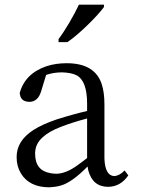

<svg xmlns="http://www.w3.org/2000/svg" viewBox="-20 -786 603 820"><path d="M230 -619V-606H268C321 -642 399 -721 424 -756V-766H317C296 -721 259 -657 230 -619ZM528 -37 512 -58C498 -43 483 -35 468 -34C442 -35 428 -60 426 -108V-340C426 -375 422 -404 414 -428C394 -487 344 -516 265 -516C234 -516 205 -512 178 -503C117 -482 79 -444 64 -388C65 -387 65 -385 65 -383C68 -362 82 -351 107 -351C130 -352 146 -366 155 -394L177 -466C197 -473 220 -477 245 -477C272 -476 293 -472 308 -464C337 -448 352 -408 352 -343V-312C317 -304 273 -292 222 -276C181 -262 148 -247 123 -231C75 -200 51 -162 51 -115C51 -89 57 -66 69 -46C93 -6 134 14 191 14C208 13 225 11 241 6C272 -3 310 -30 354 -75C355 -70 356 -64 357 -58C370 -11 398 12 443 12C478 11 506 -5 528 -37ZM352 -280V-111C337 -99 323 -89 312 -81C278 -56 247 -44 220 -44C212 -44 205 -45 198 -46C153 -53 130 -80 130 -129C130 -134 130 -139 131 -144C136 -185 173 -219 242 -245C270 -256 307 -268 352 -280Z"/></svg>

Font: Noto Serif Tangut
Style: Regular
Weight: 400
Designer: YANG Xicheng
Foundry: Liu Zhao Studio
Version: Version 2.169